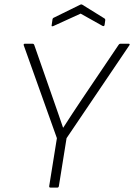

<svg xmlns="http://www.w3.org/2000/svg" viewBox="-20 -854 610 874"><path d="M210 0Q203 0 204 -7L239 -225L88 -648Q87 -651 88.5 -653Q90 -655 93 -655H128Q134 -655 136 -649L223 -400Q234 -369 245 -337Q256 -305 267 -273H268Q289 -305 309.5 -337Q330 -369 352 -401L520 -650Q523 -655 528 -655H566Q569 -655 570 -653Q571 -651 569 -648L283 -225L248 -7Q247 0 241 0ZM222 -735Q219 -734 216.5 -734.5Q214 -735 215 -738L219 -766Q220 -772 226 -774L346 -833Q350 -835 354 -833L454 -771Q460 -768 459 -761L456 -740Q454 -733 447 -736L347 -792Z"/></svg>

Font: Sofia Sans ExtraLight
Style: Italic
Weight: 250
Italic angle: -9°
Version: Version 4.100-B